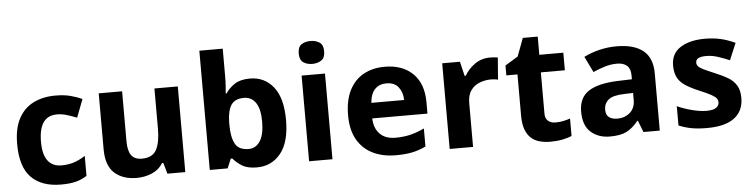

<svg xmlns="http://www.w3.org/2000/svg" viewBox="-46 -985 4782 1219"><g transform="rotate(-5 2344.5 -375.0)"><path d="M300 10Q178 10 111.5 -57Q45 -124 45 -270Q45 -370 79 -433Q113 -496 173.5 -526Q234 -556 313 -556Q369 -556 410.5 -545Q452 -534 483 -519L439 -404Q404 -418 373.5 -427Q343 -436 313 -436Q197 -436 197 -271Q197 -189 227.5 -150Q258 -111 313 -111Q360 -111 396 -123.5Q432 -136 466 -158V-31Q432 -9 394.5 0.5Q357 10 300 10Z M589 -190V-546H738V-227Q738 -167 759 -138Q780 -109 826 -109Q894 -109 919 -155.5Q944 -202 944 -289V-546H1093V0H979L959 -70H951Q925 -28 879.5 -9Q834 10 783 10Q695 10 642 -37.5Q589 -85 589 -190Z M1398 -760V-583Q1398 -552 1396 -522Q1394 -492 1392 -475H1398Q1420 -509 1456.5 -532.5Q1493 -556 1553 -556Q1646 -556 1702.5 -485Q1759 -414 1759 -274Q1759 -133 1701 -61.5Q1643 10 1549 10Q1489 10 1454.5 -11.5Q1420 -33 1398 -60H1388L1363 0H1249V-760ZM1398 -275Q1398 -196 1421 -153.5Q1444 -111 1507 -111Q1553 -111 1580 -153Q1607 -195 1607 -276Q1607 -357 1580 -397Q1553 -437 1505 -437Q1447 -437 1423 -400.5Q1399 -364 1398 -291Z M1957 -760Q1990 -760 2014 -744.5Q2038 -729 2038 -687Q2038 -646 2014 -630Q1990 -614 1957 -614Q1923 -614 1899.5 -630Q1876 -646 1876 -687Q1876 -729 1899.5 -744.5Q1923 -760 1957 -760ZM2031 -546V0H1882V-546Z M2412 -556Q2525 -556 2591 -491.5Q2657 -427 2657 -308V-236H2305Q2307 -173 2342.5 -137Q2378 -101 2441 -101Q2493 -101 2536.5 -111.5Q2580 -122 2626 -144V-29Q2585 -9 2541 0.5Q2497 10 2434 10Q2352 10 2289 -20.5Q2226 -51 2190 -112.5Q2154 -174 2154 -269Q2154 -364 2186.5 -428Q2219 -492 2277 -524Q2335 -556 2412 -556ZM2413 -450Q2369 -450 2341 -422Q2313 -394 2308 -335H2517Q2516 -384 2490.5 -417Q2465 -450 2413 -450Z M3083 -556Q3094 -556 3109 -555Q3124 -554 3133 -552L3122 -412Q3114 -414 3101 -415.5Q3088 -417 3078 -417Q3040 -417 3005 -403.5Q2970 -390 2948.5 -360Q2927 -330 2927 -278V0H2778V-546H2891L2913 -454H2920Q2944 -496 2986 -526Q3028 -556 3083 -556Z M3259 -547 3302 -662H3397V-546H3550V-434H3397V-171Q3397 -140 3415 -124.5Q3433 -109 3462 -109Q3487 -109 3510 -113.5Q3533 -118 3556 -126V-15Q3532 -4 3496.5 3Q3461 10 3419 10Q3383 10 3351.5 1.5Q3320 -7 3297 -27.5Q3274 -48 3261 -83Q3248 -118 3248 -171V-434H3177V-497Z M3874 -337 3969 -340V-364Q3969 -407 3946.5 -427Q3924 -447 3884 -447Q3844 -447 3806 -435.5Q3768 -424 3730 -407L3681 -508Q3724 -530 3778 -543.5Q3832 -557 3890 -557Q4001 -557 4059 -510Q4117 -463 4117 -364V0H4013L3984 -74H3980Q3945 -30 3906 -10Q3867 10 3799 10Q3726 10 3678 -32Q3630 -74 3630 -163Q3630 -251 3690.5 -291.5Q3751 -332 3874 -337ZM3783 -162Q3783 -128 3803 -113.5Q3823 -99 3855 -99Q3903 -99 3936 -127.5Q3969 -156 3969 -208V-253L3911 -251Q3839 -249 3811 -225Q3783 -201 3783 -162Z M4651 -162Q4651 -79 4592.5 -34.5Q4534 10 4418 10Q4361 10 4320 2.5Q4279 -5 4238 -22V-145Q4282 -125 4333 -112Q4384 -99 4423 -99Q4466 -99 4485 -112Q4504 -125 4504 -146Q4504 -160 4496.5 -171Q4489 -182 4464 -196Q4439 -210 4386 -232Q4334 -254 4301.5 -275.5Q4269 -297 4253 -327.5Q4237 -358 4237 -404Q4237 -480 4296 -518Q4355 -556 4453 -556Q4504 -556 4550 -546Q4596 -536 4645 -513L4600 -406Q4560 -423 4524 -434.5Q4488 -446 4451 -446Q4385 -446 4385 -410Q4385 -397 4393.5 -386.5Q4402 -376 4426.5 -364Q4451 -352 4499 -332Q4546 -313 4580 -292.5Q4614 -272 4632.5 -241Q4651 -210 4651 -162Z"/></g></svg>

Font: BC Sans
Style: Bold
Weight: 700
Designer: Monotype Design Team
Province of B.C.
Foundry: Monotype Imaging Inc.
Version: Version 2.000;GOOG;noto-source:20170915:90ef993387c0